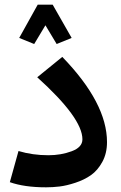

<svg xmlns="http://www.w3.org/2000/svg" viewBox="-20 -783 518 820"><path d="M126 -595 62 -621 141 -763H205L286 -621L222 -595L174 -675ZM177 17Q84 17 22 -5L59 -138Q119 -120 187 -120Q240 -120 286 -137Q332 -154 332 -188Q332 -279 139 -453L246 -540Q437 -343 437 -176Q437 -128 417 -91.5Q397 -55 368.5 -35Q340 -15 302 -2.5Q264 10 234.5 13.5Q205 17 177 17Z"/></svg>

Font: FiraGO SemiBold
Style: Regular
Weight: 600
Designer: bBox Type
Foundry: bBox Type GmbH
Version: Version 1.001;PS 001.001;hotconv 1.0.88;makeotf.lib2.5.64775